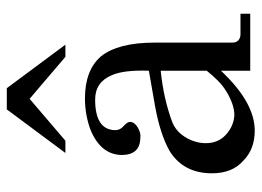

<svg xmlns="http://www.w3.org/2000/svg" viewBox="-118 -604 736 539"><g transform="rotate(-90 249.5 -335.0)"><path d="M393.1 -518.9H358.9L241.1 -619.4L123.4 -518.9H89.1L211.4 -683.4H270.9ZM480 0H320V-82.3Q230.9 12.6 152 12.6Q99.4 12.6 67.4 -19.4Q32 -50.3 32 -107.4Q32 -186.3 92.6 -225.1Q139.4 -252.6 221.7 -267.4L320 -284.6Q322.3 -355.4 307.4 -388.6Q288 -435.4 238.9 -435.4Q154.3 -435.4 153.1 -379.4Q153.1 -365.7 163.4 -356.6Q173.7 -347.4 176 -340.6Q177.1 -332.6 172.6 -326.3Q168 -320 161.1 -316Q154.3 -312 146.9 -309.7Q139.4 -307.4 132.6 -308.6Q83.4 -308.6 83.4 -361.1Q84.6 -419.4 153.1 -448Q195.4 -464 242.3 -464Q321.1 -464 360 -419.4Q398.9 -371.4 398.9 -267.4V-50.3Q398.9 -38.9 405.7 -33.1Q412.6 -27.4 421.7 -27.4H480ZM320 -122.3V-251.4Q277.7 -246.9 242.9 -238.9Q208 -230.9 177.1 -219.4Q149.7 -209.1 133.1 -181.7Q116.6 -154.3 116.6 -124.6Q116.6 -90.3 140 -68.6Q163.4 -46.9 194.3 -44.6Q210.3 -44.6 226.9 -50.3Q243.4 -56 260.6 -66.3Q277.7 -76.6 292.6 -91.4Q307.4 -106.3 320 -122.3Z"/></g></svg>

Font: t
Style: Regular
Weight: 400
Designer: Takis Katsoulidis and George D. Matthiopoulos
Foundry: Takis Katsoulidis and George D. Matthiopoulos
Version: Version 1.0 ; ttfautohint (v1.8.1)